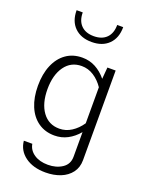

<svg xmlns="http://www.w3.org/2000/svg" viewBox="-180 -851 903 1176"><g transform="rotate(20 271.0 -263.0)"><path d="M43.9 -248Q43.9 -325.2 68.1 -382.3Q92.3 -439.5 136.7 -470.9Q181.2 -502.4 242.2 -502.4Q289.1 -502.4 328.4 -481.4Q367.7 -460.4 399.4 -421.9L405.8 -497.6H459.5V86.4Q459.5 134.3 434.1 168Q408.7 201.7 365.5 219Q322.3 236.3 268.1 236.3Q187 236.3 135.5 198.7Q84 161.1 78.1 98.6H133.3Q140.1 138.7 175.8 162.8Q211.4 187 266.1 187Q320.8 187 359.4 161.1Q397.9 135.3 397.9 86.4V-73.7Q366.2 -36.1 327.1 -15.6Q288.1 4.9 242.2 4.9Q181.2 4.9 136.5 -26.4Q91.8 -57.6 67.9 -114.5Q43.9 -171.4 43.9 -248ZM106 -248Q106 -155.3 146 -100.1Q186 -44.9 255.9 -44.9Q298.3 -44.9 334.7 -68.4Q371.1 -91.8 397.9 -131.3V-366.2Q371.1 -405.8 334.7 -429.2Q298.3 -452.6 255.9 -452.6Q186 -452.6 146 -396.7Q106 -340.8 106 -248ZM412.1 -763.2Q412.1 -691.9 371.3 -651.6Q330.6 -611.3 260.7 -611.3Q190.4 -611.3 149.4 -651.6Q108.4 -691.9 108.4 -763.2H148.4Q148.4 -709 178 -679.2Q207.5 -649.4 260.7 -649.4Q314 -649.4 343.5 -679.2Q373 -709 373 -763.2Z"/></g></svg>

Font: Estedad-FD Light
Style: Regular
Weight: 300
Designer: Amin Abedi
Version: Version 7.3